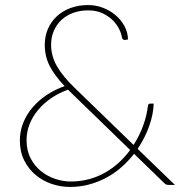

<svg xmlns="http://www.w3.org/2000/svg" viewBox="-20 -731 732 759"><path d="M328.5 -711Q359.5 -711 387.8 -700Q416 -689 437.8 -670.2Q459.5 -651.5 472.5 -627Q485.5 -602.5 486 -575L473.5 -573Q470 -572.5 466.8 -574.8Q463.5 -577 462 -582.5Q460.5 -596 451.8 -614.5Q443 -633 426.8 -649.8Q410.5 -666.5 386 -678.2Q361.5 -690 328.5 -690Q296 -690 269 -680Q242 -670 222.8 -652Q203.5 -634 192.8 -609Q182 -584 182 -554Q182 -509.5 205.2 -469Q228.5 -428.5 276 -383L508 -158Q532 -195.5 546.2 -235.2Q560.5 -275 564.5 -311.5Q565.5 -316.5 567.2 -319Q569 -321.5 574 -321.5H587.5Q586.5 -280.5 570.2 -233.8Q554 -187 524 -142.5L671.5 0H649Q642.5 0 638.5 -1Q634.5 -2 629 -7.5L510 -123Q488.5 -95.5 461.8 -71.5Q435 -47.5 403 -30Q371 -12.5 334.2 -2.2Q297.5 8 256 8Q219.5 8 184.2 -4Q149 -16 121 -39.2Q93 -62.5 75.8 -96.8Q58.5 -131 58.5 -175.5Q58.5 -212.5 72 -246Q85.5 -279.5 109.5 -307.2Q133.5 -335 165.8 -356.2Q198 -377.5 235.5 -390.5Q196 -432 176.5 -470Q157 -508 157 -554Q157 -588 169.5 -616.8Q182 -645.5 204.5 -666.5Q227 -687.5 258.5 -699.2Q290 -711 328.5 -711ZM259 -13.5Q298.5 -13.5 333 -23Q367.5 -32.5 397 -49.5Q426.5 -66.5 450.8 -89Q475 -111.5 494.5 -138L259 -366.5Q256.5 -369 254 -371.5Q251.5 -374 249 -376.5Q212.5 -363.5 182.5 -343Q152.5 -322.5 130.8 -296.5Q109 -270.5 97 -240.2Q85 -210 85 -177Q85 -135.5 101.2 -104.8Q117.5 -74 143 -53.8Q168.5 -33.5 199.2 -23.5Q230 -13.5 259 -13.5Z"/></svg>

Font: Lato Thin
Style: Regular
Weight: 200
Designer: Lukasz Dziedzic
Foundry: tyPoland Lukasz Dziedzic
Version: Version 2.007; 2014-02-27